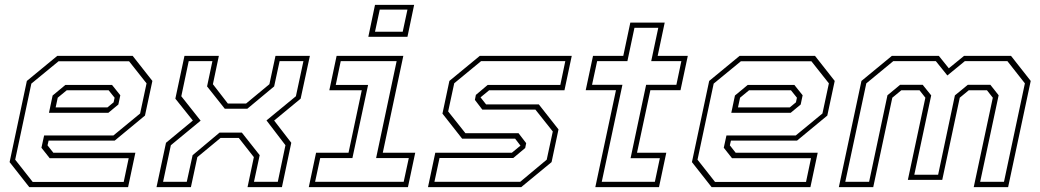

<svg xmlns="http://www.w3.org/2000/svg" viewBox="-20 -770 4280 790"><path d="M526 -540 607 -437 576.5 -294.5 452 -191.5H180L175.5 -172L199.5 -141.5H537L507 0H100.5L19.5 -103L90.5 -437L215.5 -540ZM441 -420.5 475 -378 467 -340 426 -306H181.5L196.5 -377L249 -420.5ZM511 -518H221L109 -426L42.5 -113L114.5 -21.5H489L509.5 -119H184.5L150.5 -162L161.5 -212.5H446.5L556.5 -303L583 -427ZM427 -398.5H254.5L217.5 -368L209 -328H422L447.5 -349L451.5 -368Z M624 0 663 -182.5 773.5 -274 701.5 -364 739 -540H880.5L856 -423.5L917.5 -344H992.5L1088.5 -423.5L1113.5 -540H1255L1217 -364L1108 -274L1178.5 -182.5L1140 0H998.5L1024.5 -123.5L962.5 -202.5H887.5L792 -123.5L765.5 0ZM651 -22H748.5L772.5 -131.5L883.5 -224.5H975L1048.5 -131.5L1025 -22H1123L1154.5 -172.5L1076.5 -274.5L1197.5 -374L1228.5 -518.5H1130.5L1108 -414.5L997.5 -322.5H905L832 -414.5L854 -518.5H756.5L726 -374L805.5 -273.5L683 -172.5Z M1495.5 -618.5 1523 -750H1684L1656.5 -618.5ZM1523 -639.5H1637L1656.5 -730.5H1542.5ZM1250.5 0 1280.5 -141.5H1414L1468.5 -398.5H1335L1365 -540H1639.5L1555 -141.5H1688.5L1658.5 0ZM1276.5 -22H1641L1662 -119.5H1527.5L1612 -518.5H1382L1361.5 -420.5H1494.5L1430 -119.5H1297.5Z M1741 0 1771 -141.5H2086L2123 -172L2122.5 -169.5L2099.5 -199.5H1881.5L1800.5 -302.5L1829 -437L1954 -540H2332.5L2302.5 -398.5H1992.5L1955.5 -368L1956 -371L1980 -340.5H2197L2278 -237.5L2249.5 -103L2124.5 0ZM1767.5 -22H2120.5L2229.5 -113L2254.5 -229L2183 -319H1964.5L1934 -359L1938 -379.5L1986.5 -420.5H2285.5L2306 -518.5H1959.5L1849 -427.5L1824 -311.5L1895 -222H2113.5L2145 -181L2141 -161L2092 -120H1788.5Z M2429.5 0 2514.5 -399H2390L2420 -540H2544.5L2573.5 -677H2715L2686 -540H2810L2780 -399H2656L2601 -141.5H2721.5L2691.5 0ZM2456 -22H2674.5L2695 -119H2574.5L2638.5 -421H2763L2783.5 -518.5H2659.5L2688.5 -655.5H2590.5L2561.5 -518.5H2437L2416 -421H2541Z M3333.5 -540 3414.5 -437 3384 -294.5 3259.5 -191.5H2987.5L2983 -172L3007 -141.5H3344.5L3314.5 0H2908L2827 -103L2898 -437L3023 -540ZM3248.5 -420.5 3282.5 -378 3274.5 -340 3233.5 -306H2989L3004 -377L3056.5 -420.5ZM3318.5 -518H3028.5L2916.5 -426L2850 -113L2922 -21.5H3296.5L3317 -119H2992L2958 -162L2969 -212.5H3254L3364 -303L3390.5 -427ZM3234.5 -398.5H3062L3025 -368L3016.5 -328H3229.5L3255 -349L3259 -368Z M3431.5 0 3524.5 -437 3649.5 -540H3843L3884 -489L3946.5 -540H4140L4221 -437L4128 0H3986.5L4065 -368L4041 -398.5H3966L3929 -368L3857 -30H3715.5L3787.5 -368L3763.5 -398.5H3688.5L3651.5 -368L3573 0ZM3458 -22H3556L3631.5 -378L3683.5 -421H3776.5L3811.5 -377.5L3742 -51H3840L3909 -377.5L3962 -421H4055L4089 -378L4013 -22H4111L4197 -427L4125 -518.5H3950L3878 -459.5L3830.5 -518.5H3655.5L3544.5 -427Z"/></svg>

Font: Tourney ExtraLight
Style: Italic
Weight: 250
Italic angle: -12°
Version: Version 1.015